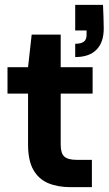

<svg xmlns="http://www.w3.org/2000/svg" viewBox="-20 -774 449 794"><path d="M272 0Q219 0 179.5 -16.5Q140 -33 118 -71.5Q96 -110 96 -177V-387H11V-496H96L111 -631H231V-496H363V-387H231V-175Q231 -140 246 -126.5Q261 -113 297 -113H360V0ZM291 -538V-593Q315 -593 326.5 -601.5Q338 -610 338 -629V-648H291V-754H406Q407 -725 408 -702.5Q409 -680 409 -656Q409 -599 379 -568.5Q349 -538 291 -538Z"/></svg>

Font: DM Sans 36pt
Style: Bold
Weight: 700
Version: Version 4.004;gftools[0.9.30]